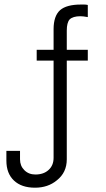

<svg xmlns="http://www.w3.org/2000/svg" viewBox="-20 -706 478 866"><path d="M281.2 -432.6H376V-481.4H281.2V-568.4Q281.2 -603.5 293.9 -618.2Q308.6 -632.8 342.8 -632.8L357.4 -631.8L376 -628.9V-683.6Q368.2 -685.5 360.4 -685.5Q354.5 -685.5 344.7 -685.5Q280.3 -685.5 251 -660.2Q221.7 -633.8 221.7 -574.2V-481.4H145.5V-432.6H221.7V5.9Q221.7 40 199.2 60.5Q176.8 81.1 139.6 81.1Q109.4 81.1 89.8 61.5Q70.3 42 70.3 12.7V-25.4H8.8V18.6Q8.8 76.2 43 108.4Q77.1 140.6 137.7 140.6Q196.3 140.6 236.3 107.4Q281.2 72.3 281.2 12.7Z"/></svg>

Font: Dotum
Style: Regular
Weight: 400
Version: Version 2.21